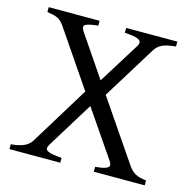

<svg xmlns="http://www.w3.org/2000/svg" viewBox="-94 -709 802 802"><g transform="rotate(15 307.5 -307.5)"><path d="M379.9 0V-21Q401.4 -22.9 414.6 -26.1Q427.7 -29.3 433.6 -33.9Q439.5 -38.6 438.7 -45.4Q438 -52.2 431.2 -62L294.9 -261.2L171.9 -62Q158.2 -40.5 174.1 -32.2Q189.9 -23.9 234.9 -21V0H15.1V-21Q46.9 -23.4 69.3 -32.5Q91.8 -41.5 104 -62L258.8 -314.5L96.2 -553.2Q88.9 -564 82 -570.8Q75.2 -577.6 66.7 -582Q58.1 -586.4 47.1 -589.1Q36.1 -591.8 20 -594.2V-615.2H240.2V-594.2Q198.7 -590.3 186 -582.3Q173.3 -574.2 188 -553.2L308.6 -376L418.9 -553.2Q425.8 -564.5 424.8 -571.5Q423.8 -578.6 415.5 -583.3Q407.2 -587.9 392.1 -590.3Q377 -592.8 355 -594.2V-615.2H576.2V-594.2Q558.6 -592.3 544.7 -589.6Q530.8 -586.9 520 -582.3Q509.3 -577.6 501.2 -570.6Q493.2 -563.5 486.8 -553.2L344.7 -323.2L522.9 -62Q530.3 -51.8 537.8 -44.7Q545.4 -37.6 554.4 -33Q563.5 -28.3 574.7 -25.6Q585.9 -22.9 600.1 -21V0Z"/></g></svg>

Font: Gentium Plus Afr
Style: Regular
Weight: 400
Designer: J. Victor Gaultney, Annie Olsen, Iska Routamaa, Becca Hirsbrunner
Foundry: SIL International
Version: Version 5.000